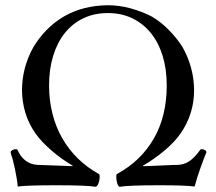

<svg xmlns="http://www.w3.org/2000/svg" viewBox="-20 -715 834 741"><path d="M775.9 -125.5Q765.6 -100.6 753.7 -67.1Q741.7 -33.7 731 4.9Q713.9 2.4 679.9 1.2Q646 0 594.2 0Q475.1 0 441.4 5.9Q439 5.4 436.5 1.7Q434.1 -2 432.4 -7.6Q430.7 -13.2 429.7 -19.5Q428.7 -25.9 428.7 -31.7Q428.7 -42 430.7 -43Q523.4 -93.3 573.5 -179.9Q623.5 -266.6 623.5 -385.3Q623.5 -447.8 607.7 -499.3Q591.8 -550.8 562.3 -587.4Q532.7 -624 490.7 -644.3Q448.7 -664.6 396.5 -664.6Q343.8 -664.6 301.8 -644.5Q259.8 -624.5 230.5 -587.9Q201.2 -551.3 185.3 -499.8Q169.4 -448.2 169.4 -385.3Q169.4 -327.6 182.4 -276.4Q195.3 -225.1 220.2 -181.6Q245.1 -138.2 281 -103Q316.9 -67.9 362.3 -43Q364.7 -42 364.7 -31.7Q364.7 -25.9 363.5 -19.5Q362.3 -13.2 360.1 -7.6Q357.9 -2 355 1.7Q352.1 5.4 349.1 5.9Q316.9 0 197.3 0Q141.1 0 103.3 1.2Q65.4 2.4 48.3 4.9Q47.4 -9.8 44.2 -28.3Q41 -46.9 37.4 -64.2Q33.7 -81.5 30 -95.9Q26.4 -110.4 23.4 -117.2Q23.4 -120.1 22.2 -123.3Q21 -126.5 21 -127.4Q21 -131.8 27.3 -135.5Q33.7 -139.2 40.5 -139.2Q46.4 -139.2 46.9 -137.7Q59.1 -109.9 79.1 -94.7Q99.1 -79.6 126.5 -78.6Q160.2 -77.6 194.1 -76.2Q228 -74.7 260.3 -73.7V-75.7Q239.3 -87.9 218.5 -102.8Q197.8 -117.7 179.2 -133.8Q160.6 -149.9 144.5 -166.7Q128.4 -183.6 116.7 -200.2Q90.3 -238.3 77.9 -279.8Q65.4 -321.3 64.9 -365.7Q64.9 -454.1 108.4 -532.2Q130.4 -569.3 160.2 -599.6Q189.9 -629.9 226.6 -651.4Q264.6 -673.3 306.9 -683.8Q349.1 -694.3 396.5 -694.8Q440.4 -694.8 484.6 -682.6Q528.8 -670.4 565.4 -651.4Q600.6 -630.9 631.8 -599.1Q663.1 -567.4 685.1 -532.2Q706.5 -493.7 717.8 -451.7Q729 -409.7 729 -365.7Q729 -275.4 676.8 -199.7Q665 -182.6 648.9 -165.8Q632.8 -148.9 613.8 -133.1Q594.7 -117.2 574 -102.5Q553.2 -87.9 531.7 -75.7Q532.2 -75.7 532.2 -73.7Q537.1 -73.7 547.6 -74Q558.1 -74.2 571.5 -75Q585 -75.7 599.4 -76.2Q613.8 -76.7 626.7 -77.4Q639.6 -78.1 649.2 -78.4Q658.7 -78.6 662.6 -78.6Q689.9 -78.6 710.9 -93Q731.9 -107.4 751.5 -135.3Q752.9 -139.2 758.8 -139.2Q764.6 -139.2 770.5 -136Q776.4 -132.8 776.4 -127.9Z"/></svg>

Font: XB Niloofar
Style: Regular
Weight: 400
Designer: Behnam
Foundry: Irmug
Version: Version 7.201 2008